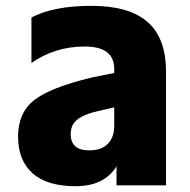

<svg xmlns="http://www.w3.org/2000/svg" viewBox="-20 -603 653 659"><path d="M294.9 -336.9 372.1 -352.5V-366.2Q372.1 -443.4 270.5 -443.4Q168.9 -443.4 87.9 -386.7V-543Q164.1 -583 293.5 -583Q422.9 -583 486.3 -527.8Q549.8 -472.7 549.8 -356.4V33.2H379.9V-32.2Q337.9 36.1 239.7 36.1Q141.6 36.1 91.8 -8.3Q42 -52.7 42 -134.3Q42 -215.8 97.2 -259.3Q152.3 -302.7 294.9 -336.9ZM222.7 -142.6Q222.7 -86.9 286.1 -86.9Q328.1 -86.9 350.1 -109.4Q372.1 -131.8 372.1 -171.9V-234.4L316.4 -221.7Q247.1 -206.1 230.5 -175.8Q222.7 -162.1 222.7 -142.6Z"/></svg>

Font: GenEi M Gothic v2 Heavy
Style: Regular
Weight: 800
Version: Version 2.0